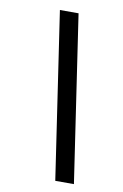

<svg xmlns="http://www.w3.org/2000/svg" viewBox="-82 -763 521 811"><g transform="rotate(10 178.0 -357.0)"><path d="M294 0H214L108 -714H188L294 0Z"/></g></svg>

Font: NameLogos Sans
Style: Italic
Weight: 500
Version: Version 0.1